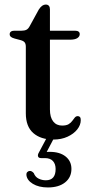

<svg xmlns="http://www.w3.org/2000/svg" viewBox="-20 -605 405 844"><path d="M71 -428.5 44.5 -435.5Q32 -439 27.2 -443.5Q22.5 -448 22.5 -454Q22.5 -462 28 -466Q33.5 -470 43 -470H74.5Q88 -470 96.2 -474.2Q104.5 -478.5 110.5 -490L150.5 -563Q158 -574.5 165.5 -579.8Q173 -585 181 -585Q190 -585 194.8 -579.5Q199.5 -574 199.5 -564.5V-124Q199.5 -89.5 213.8 -71.2Q228 -53 253 -53Q271.5 -53 281.8 -59.2Q292 -65.5 297.8 -73.8Q303.5 -82 308.8 -88.2Q314 -94.5 322 -94.5Q328 -94.5 331.5 -90.5Q335 -86.5 335 -77Q335 -55.5 319.5 -36Q304 -16.5 276.8 -4Q249.5 8.5 214.5 8.5Q159 8.5 126.2 -20.2Q93.5 -49 93.5 -107V-399.5Q93.5 -412 88.5 -418.5Q83.5 -425 71 -428.5ZM152 -430.5V-470H309.5Q320 -470 325.2 -466.2Q330.5 -462.5 330.5 -455Q330.5 -444.5 320 -437.5Q309.5 -430.5 286.5 -430.5ZM189 -6H221.5L181 71L161 65Q169 63.5 177.8 63Q186.5 62.5 198.5 62.5Q243 62.5 268.5 83Q294 103.5 294 137.5Q294 174.5 266.2 196.8Q238.5 219 190.5 219Q150.5 219 124.2 203Q98 187 96 163.5Q95.5 156 99.8 151.5Q104 147 110 146.5Q116 146 120.5 149Q125 152 128.5 156Q135 173 149.8 180.2Q164.5 187.5 181.5 187.5Q224.5 187.5 224.5 138Q224.5 116 212.8 103Q201 90 177.5 90H161Q150.5 90 147.8 83.8Q145 77.5 149 69Z"/></svg>

Font: Fraunces 11pt
Style: Regular
Weight: 400
Version: Version 1.000;[b76b70a41]